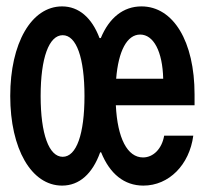

<svg xmlns="http://www.w3.org/2000/svg" viewBox="-20 -570 640 600"><path d="M174 10C228 10 269 -27 293 -94H296C323 -27 368 10 428 10C508 10 572 -55 584 -146H493C486 -105 459 -78 427 -78C378 -78 347 -138 342 -241H588V-275C588 -440 522 -550 422 -550C365 -550 321 -514 295 -451H291C267 -515 226 -550 174 -550C78 -550 12 -435 12 -270C12 -105 78 10 174 10ZM176 -80C133 -80 107 -151 107 -270C107 -389 133 -460 176 -460C219 -460 244 -389 244 -270C244 -151 219 -80 176 -80ZM490 -324H343C350 -411 377 -462 418 -462C460 -462 488 -409 490 -324Z"/></svg>

Font: CommitMono
Style: 600Regular
Weight: 600
Monospace: yes
Designer: Eigil Nikolajsen
Foundry: Eigil Nikolajsen
Version: Version 1.143